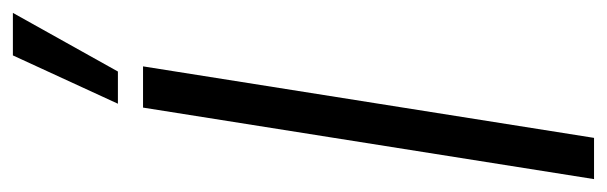

<svg xmlns="http://www.w3.org/2000/svg" viewBox="-350 -600 942 298"><g transform="rotate(-90 121.0 -451.0)"><path d="M-8 0 103 -700H167L56 0ZM109 -739 184 -902H250L159 -739Z"/></g></svg>

Font: Georama ExtraCondensed
Style: Italic
Weight: 400
Width: 2
Italic angle: -9°
Designer: Jean-Baptiste Levee
Foundry: Production Type
Version: Version 1.000